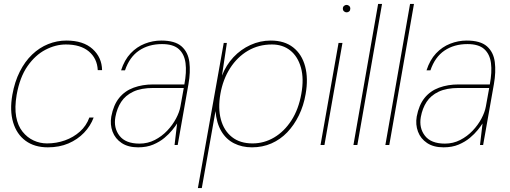

<svg xmlns="http://www.w3.org/2000/svg" viewBox="-20 -740 2603 980"><path d="M224 12Q156 12 110.5 -21.5Q65 -55 47 -115.5Q29 -176 43 -256Q55 -323 81 -374.5Q107 -426 144 -461.5Q181 -497 226 -515Q271 -533 319 -533Q405 -533 452.5 -490Q500 -447 501 -382H479Q476 -442 433.5 -477.5Q391 -513 316 -513Q264 -513 212 -486Q160 -459 120.5 -402.5Q81 -346 65 -256Q54 -191 62.5 -144.5Q71 -98 95 -68Q119 -38 151.5 -23Q184 -8 220 -8Q268 -8 311.5 -23.5Q355 -39 388 -68.5Q421 -98 436 -140H458Q442 -97 409 -62.5Q376 -28 329.5 -8Q283 12 224 12Z M685 12Q634 12 601 -10Q568 -32 554.5 -68Q541 -104 548 -145Q559 -204 588 -240Q617 -276 662 -292.5Q707 -309 761 -309H921Q933 -372 927 -418Q921 -464 892.5 -489.5Q864 -515 807 -515Q739 -515 690 -482Q641 -449 618 -381H598Q615 -434 646.5 -467.5Q678 -501 719 -517Q760 -533 803 -533Q873 -533 906.5 -503.5Q940 -474 946.5 -423.5Q953 -373 942 -311L887 0H871L884 -110Q876 -97 859.5 -76.5Q843 -56 819 -36Q795 -16 762 -2Q729 12 685 12ZM692 -7Q734 -7 770 -25.5Q806 -44 833.5 -73Q861 -102 878.5 -135Q896 -168 901 -197L918 -291H763Q700 -291 660 -272Q620 -253 598.5 -220Q577 -187 569 -143Q559 -87 590 -47Q621 -7 692 -7Z M990 220 1122 -521H1138L1113 -354Q1134 -408 1171.5 -448Q1209 -488 1258.5 -510.5Q1308 -533 1362 -533Q1432 -533 1476.5 -498Q1521 -463 1537.5 -401Q1554 -339 1540 -260Q1530 -201 1505.5 -151Q1481 -101 1446 -64.5Q1411 -28 1365.5 -8Q1320 12 1266 12Q1215 12 1174.5 -8.5Q1134 -29 1109.5 -70.5Q1085 -112 1080 -173L1010 220ZM1269 -8Q1328 -8 1379.5 -38.5Q1431 -69 1467.5 -125.5Q1504 -182 1518 -261Q1532 -338 1516 -395Q1500 -452 1461.5 -482.5Q1423 -513 1368 -513Q1300 -513 1245.5 -481Q1191 -449 1154.5 -392Q1118 -335 1105 -261Q1092 -187 1107.5 -130Q1123 -73 1164 -40.5Q1205 -8 1269 -8Z M1616 0 1708 -521H1728L1636 0ZM1749 -677Q1742 -677 1736 -682Q1730 -687 1730 -696Q1730 -705 1736 -710Q1742 -715 1749 -715Q1756 -715 1762 -710Q1768 -705 1768 -696Q1768 -687 1762.5 -682Q1757 -677 1749 -677Z M1784 0 1910 -720H1930L1804 0Z M1947 0 2073 -720H2093L1967 0Z M2244 12Q2193 12 2160 -10Q2127 -32 2113.5 -68Q2100 -104 2107 -145Q2118 -204 2147 -240Q2176 -276 2221 -292.5Q2266 -309 2320 -309H2480Q2492 -372 2486 -418Q2480 -464 2451.5 -489.5Q2423 -515 2366 -515Q2298 -515 2249 -482Q2200 -449 2177 -381H2157Q2174 -434 2205.5 -467.5Q2237 -501 2278 -517Q2319 -533 2362 -533Q2432 -533 2465.5 -503.5Q2499 -474 2505.5 -423.5Q2512 -373 2501 -311L2446 0H2430L2443 -110Q2435 -97 2418.5 -76.5Q2402 -56 2378 -36Q2354 -16 2321 -2Q2288 12 2244 12ZM2251 -7Q2293 -7 2329 -25.5Q2365 -44 2392.5 -73Q2420 -102 2437.5 -135Q2455 -168 2460 -197L2477 -291H2322Q2259 -291 2219 -272Q2179 -253 2157.5 -220Q2136 -187 2128 -143Q2118 -87 2149 -47Q2180 -7 2251 -7Z"/></svg>

Font: DM Sans 10pt Thin
Style: Italic
Weight: 250
Italic angle: -10°
Version: Version 4.004;gftools[0.9.30]